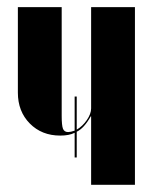

<svg xmlns="http://www.w3.org/2000/svg" viewBox="-20 -515 426 535"><path d="M232.9 -190.9Q214.4 -157.7 193.8 -147.9V-76.2H188V-145Q172.9 -137.2 147.9 -137.2Q96.2 -137.2 63 -170.9Q29.8 -204.6 29.8 -256.8V-495.1H151.9V-191.9Q151.9 -165.5 155.5 -156.2Q159.2 -147 169.9 -147Q176.3 -147 188 -150.9V-246.1H193.8V-153.8Q210 -163.1 221.9 -180.4Q233.9 -197.8 233.9 -212.9V-495.1H356V0H233.9V-190.9Z"/></svg>

Font: Moniqa Black Display
Style: Regular
Weight: 900
Designer: Rajesh Rajput
Foundry: Rajesh Rajput
Version: Version 1.000